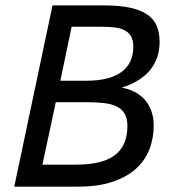

<svg xmlns="http://www.w3.org/2000/svg" viewBox="-20 -696 649 716"><path d="M434.1 -369.1Q459 -364.7 480.7 -354Q502.4 -343.3 518.6 -325.7Q534.7 -308.1 543.9 -283.4Q553.2 -258.8 553.2 -227.1Q553.2 -182.1 537.8 -140.9Q522.5 -99.6 488.8 -68.4Q455.1 -37.1 401.4 -18.6Q347.7 0 271 0H33.2L175.8 -675.8H369.1Q429.7 -675.8 469.5 -666.3Q509.3 -656.7 532.7 -639.2Q556.2 -621.6 565.7 -596.4Q575.2 -571.3 575.2 -540Q575.2 -478 539.6 -434.6Q503.9 -391.1 434.1 -369.1ZM303.2 -395Q387.7 -395 432.4 -427Q477.1 -459 477.1 -522.9Q477.1 -545.4 469 -559.8Q460.9 -574.2 446.3 -582.3Q431.6 -590.3 410.4 -593.3Q389.2 -596.2 362.8 -596.2H247.1L205.1 -395ZM263.2 -82Q309.6 -82 345.5 -90.1Q381.3 -98.1 405.8 -115.5Q430.2 -132.8 442.6 -160.4Q455.1 -188 455.1 -227.1Q455.1 -254.9 444.8 -272.2Q434.6 -289.6 414.8 -299.1Q395 -308.6 366.2 -311.8Q337.4 -314.9 300.8 -314.9H188L138.2 -82Z"/></svg>

Font: Clear Sans
Style: Italic
Weight: 400
Italic angle: -12°
Foundry: Intel Corporation
Version: Version 1.00